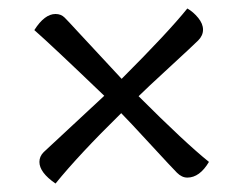

<svg xmlns="http://www.w3.org/2000/svg" viewBox="-20 -479 575 453"><path d="M307 -252Q417 -142 473 -97Q451 -60 422 -60Q409 -60 397.5 -71.5Q386 -83 334 -139.5Q282 -196 266 -212Q167 -115 111 -46Q73 -72 73 -97Q73 -110 83 -120L226 -253Q101 -373 61 -408Q85 -446 111 -446Q124 -446 132.5 -437.5Q141 -429 162.5 -405.5Q184 -382 215 -349Q246 -316 267 -293Q377 -403 422 -459Q436 -451 447.5 -437Q459 -423 459 -409Q459 -395 447.5 -383.5Q436 -372 379.5 -320Q323 -268 307 -252Z"/></svg>

Font: Overlock
Style: Regular
Weight: 400
Designer: Dario Muhafara
Foundry: Dario Manuel Muhafara
Version: Version 1.001